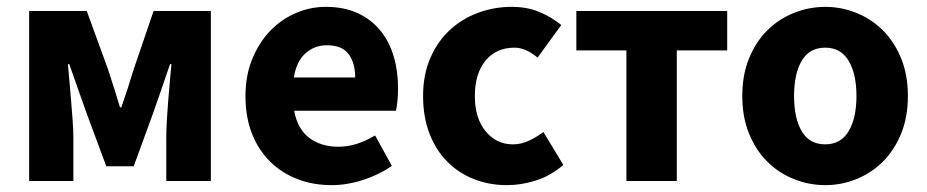

<svg xmlns="http://www.w3.org/2000/svg" viewBox="-20 -528 2704 560"><path d="M65 0V-496H233L295 -326Q305 -296 313.5 -268.5Q322 -241 330 -215H334Q343 -241 352 -268.5Q361 -296 370 -326L428 -496H595V0H465V-127Q465 -147 466.5 -175Q468 -203 470.5 -233Q473 -263 475.5 -291.5Q478 -320 480 -341H476Q465 -308 452 -271Q439 -234 428 -202L370 -43H290L231 -202Q220 -234 206.5 -271.5Q193 -309 182 -341H178Q180 -320 182.5 -291.5Q185 -263 187.5 -233Q190 -203 192 -175Q194 -147 194 -127V0Z M947 12Q894 12 848 -5.5Q802 -23 768 -56.5Q734 -90 715 -138Q696 -186 696 -248Q696 -308 716 -356.5Q736 -405 768.5 -438.5Q801 -472 843 -490Q885 -508 930 -508Q983 -508 1022.5 -490Q1062 -472 1088.5 -440Q1115 -408 1128 -364.5Q1141 -321 1141 -270Q1141 -250 1139 -232Q1137 -214 1135 -205H838Q848 -151 882.5 -125.5Q917 -100 967 -100Q1020 -100 1074 -133L1123 -44Q1085 -18 1038.5 -3Q992 12 947 12ZM837 -302H1016Q1016 -344 997 -370Q978 -396 933 -396Q898 -396 871.5 -373Q845 -350 837 -302Z M1459 12Q1407 12 1362.5 -5.5Q1318 -23 1285 -56Q1252 -89 1233 -137.5Q1214 -186 1214 -248Q1214 -310 1235 -358.5Q1256 -407 1291.5 -440Q1327 -473 1374 -490.5Q1421 -508 1472 -508Q1518 -508 1553.5 -493Q1589 -478 1617 -455L1548 -360Q1513 -389 1481 -389Q1427 -389 1396 -351Q1365 -313 1365 -248Q1365 -183 1396.5 -145Q1428 -107 1476 -107Q1500 -107 1522.5 -117.5Q1545 -128 1565 -143L1623 -47Q1586 -15 1543 -1.5Q1500 12 1459 12Z M1807 0V-381H1661V-496H2101V-381H1954V0Z M2387 12Q2340 12 2296 -5.5Q2252 -23 2218.5 -56Q2185 -89 2165 -137.5Q2145 -186 2145 -248Q2145 -310 2165 -358.5Q2185 -407 2218.5 -440Q2252 -473 2296 -490.5Q2340 -508 2387 -508Q2434 -508 2477.5 -490.5Q2521 -473 2554.5 -440Q2588 -407 2608 -358.5Q2628 -310 2628 -248Q2628 -186 2608 -137.5Q2588 -89 2554.5 -56Q2521 -23 2477.5 -5.5Q2434 12 2387 12ZM2387 -107Q2432 -107 2455 -145Q2478 -183 2478 -248Q2478 -313 2455 -351Q2432 -389 2387 -389Q2341 -389 2318.5 -351Q2296 -313 2296 -248Q2296 -183 2318.5 -145Q2341 -107 2387 -107Z"/></svg>

Font: Font
Style: ¶
Weight: 700
Designer: Paul D. Hunt
Foundry: Adobe Systems Incorporated
Version: Version 3.000